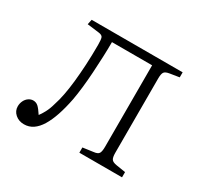

<svg xmlns="http://www.w3.org/2000/svg" viewBox="-117 -642 821 795"><g transform="rotate(30 294.0 -244.5)"><path d="M82 13Q57 13 40 -2Q23 -17 23 -39Q23 -53 29 -65.5Q35 -78 45.5 -85Q56 -92 67 -92Q81 -92 91 -83Q101 -74 116 -51Q124 -61 134 -79.5Q144 -98 151 -124Q159 -148 165 -179Q171 -210 175 -247.5Q179 -285 181.5 -329.5Q184 -374 184 -425Q184 -451 180.5 -460Q177 -469 160 -471L104 -478L109 -502H544V-478L500 -471Q481 -468 475 -460Q469 -452 469 -429V-74Q469 -52 475 -43.5Q481 -35 500 -32L544 -25V0H340V-25L390 -32Q409 -34 414.5 -43Q420 -52 420 -75V-464H228Q228 -431 226.5 -393Q225 -355 222.5 -316Q220 -277 216 -241.5Q212 -206 207 -179Q198 -133 186 -97.5Q174 -62 159 -37.5Q144 -13 125 0Q106 13 82 13Z"/></g></svg>

Font: Literata ExtraLight
Style: Regular
Weight: 250
Designer: Latin by Veronika Burian and Jose Scaglione. Greek by Irene Vlachou. Cyrillic by Vera Evstafieva.
Foundry: TypeTogether
Version: Version 3.103;gftools[0.9.29]